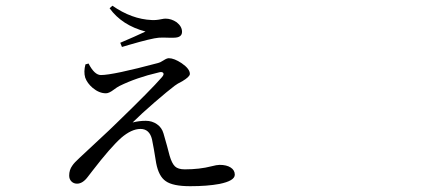

<svg xmlns="http://www.w3.org/2000/svg" viewBox="-20 -598 1540 668"><path d="M641.6 49.8Q581.1 49.8 556.6 32.2Q532.2 15.6 523.4 -30.3Q514.6 -85.9 508.8 -113.3Q500 -149.4 468.8 -149.4Q437.5 -149.4 401.4 -118.2Q364.3 -85 301.8 -3.9Q290 10.7 285.2 17.6Q267.6 41 248 41Q236.3 41 228.5 33.2Q220.7 25.4 220.7 12.7Q220.7 -6.8 231.4 -21.5Q238.3 -32.2 257.8 -49.8Q272.5 -63.5 315.4 -103.5Q367.2 -151.4 386.7 -170.9Q504.9 -285.2 543 -329.1Q551.8 -338.9 547.9 -344.2Q543.9 -349.6 531.2 -345.7Q455.1 -328.1 395.5 -298.8Q387.7 -294.9 376 -286.1Q359.4 -273.4 348.6 -273.4Q325.2 -273.4 302.7 -292Q283.2 -308.6 276.4 -328.1Q270.5 -348.6 277.3 -374L288.1 -377Q308.6 -336.9 331.1 -336.9Q373 -336.9 530.3 -378.9Q538.1 -380.9 549.3 -388.2Q560.5 -395.5 567.4 -395.5Q585.9 -395.5 612.3 -377.9Q640.6 -358.4 640.6 -340.8Q640.6 -331.1 614.3 -315.4Q596.7 -306.6 587.9 -299.8Q564.5 -282.2 518.1 -242.2Q471.7 -202.1 441.4 -171.9Q463.9 -177.7 487.3 -177.7Q508.8 -177.7 525.9 -166Q543 -154.3 548.8 -133.8Q562.5 -86.9 570.3 -55.7Q578.1 -29.3 588.9 -19Q599.6 -8.8 623 -8.8Q674.8 -8.8 715.8 -19.5Q734.4 -24.4 744.1 -24.4Q768.6 -24.4 782.7 -15.1Q796.9 -5.9 796.9 9.8Q796.9 31.2 743.2 42Q701.2 49.8 641.6 49.8ZM404.3 -434.6 398.4 -449.2Q449.2 -470.7 486.3 -488.3Q404.3 -509.8 361.3 -569.3L371.1 -578.1Q438.5 -531.2 507.8 -528.3Q522.5 -527.3 541 -531.2Q550.8 -533.2 555.7 -533.2Q576.2 -533.2 594.7 -520.5Q613.3 -505.9 613.3 -487.3Q613.3 -466.8 584 -466.8Q578.1 -466.8 567.4 -466.8Q544.9 -467.8 532.2 -466.8Q507.8 -464.8 430.7 -442.4Q412.1 -436.5 404.3 -434.6Z"/></svg>

Font: Bpmf Zihi Box R
Style: R
Weight: 400
Foundry: But Ko
Version: Version 1.320